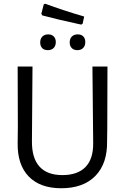

<svg xmlns="http://www.w3.org/2000/svg" viewBox="-20 -995 666 1022"><path d="M551 -315 550 -243Q552 -125 488 -59Q424 7 306 7Q193 7 132.5 -56Q72 -119 74 -234L75 -321L74 -641H153L150 -244Q149 -154 190 -108.5Q231 -63 312 -63Q393 -63 435 -106Q477 -149 476 -234L472 -641H552ZM428 -907 420 -869 412 -864Q291 -890 205 -913L200 -922L213 -972L221 -975Q315 -940 428 -907ZM277 -771Q277 -751 265.5 -739.5Q254 -728 235 -728Q215 -728 204.5 -739Q194 -750 194 -769Q194 -789 205.5 -800.5Q217 -812 237 -812Q255 -812 266 -801Q277 -790 277 -771ZM434 -771Q434 -751 422.5 -739.5Q411 -728 392 -728Q373 -728 362 -739Q351 -750 351 -769Q351 -789 362.5 -800.5Q374 -812 394 -812Q413 -812 423.5 -801Q434 -790 434 -771Z"/></svg>

Font: Alegreya Sans
Style: Regular
Weight: 400
Designer: Juan Pablo del Peral
Foundry: Huerta Tipografica
Version: Version 2.008; ttfautohint (v1.6)